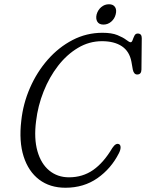

<svg xmlns="http://www.w3.org/2000/svg" viewBox="-20 -868 686 902"><path d="M539.5 -190.5Q546.5 -187 546.5 -175.2Q546.5 -163.5 538.5 -148Q502 -76 437.8 -31Q373.5 14 287.5 14Q214.5 14 164 -24.2Q113.5 -62.5 91 -133Q68.5 -203.5 80 -301Q88.5 -381 120.8 -455Q153 -529 204.2 -587.5Q255.5 -646 321 -680Q386.5 -714 461.5 -714Q505 -714 531.8 -703Q558.5 -692 573 -680.8Q587.5 -669.5 593.5 -669.5Q599.5 -669.5 603 -679.8Q606.5 -690 611.5 -700.2Q616.5 -710.5 627 -710.5Q646 -710.5 646 -689L644.5 -541Q644 -518 624.5 -518Q609 -518 604 -540.5L597.5 -577.5Q588.5 -626.5 552.8 -650.5Q517 -674.5 459 -674.5Q399 -674.5 346.5 -643.2Q294 -612 252.8 -558.8Q211.5 -505.5 184.8 -438.2Q158 -371 149.5 -299Q139 -217.5 155.8 -158.2Q172.5 -99 211.2 -67Q250 -35 304 -35Q368.5 -35 417.8 -69.5Q467 -104 507.5 -172.5Q524.5 -198 539.5 -190.5ZM466 -752.5Q445.5 -752.5 437.2 -766.2Q429 -780 434 -800.5Q440 -821.5 455.8 -834.8Q471.5 -848 492 -848Q512 -848 520.5 -834.8Q529 -821.5 523.5 -800.5Q518.5 -780 502.5 -766.2Q486.5 -752.5 466 -752.5Z"/></svg>

Font: Fraunces 144pt SuperSoft Light
Style: Italic
Weight: 300
Italic angle: -16°
Version: Version 1.000;[b76b70a41]